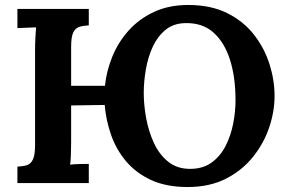

<svg xmlns="http://www.w3.org/2000/svg" viewBox="-20 -736 1159 772"><path d="M734 16Q649 16 588 -12Q527 -40 487 -87.5Q447 -135 426.5 -194Q406 -253 401 -314L266 -312V-164Q266 -137 265 -112Q264 -87 262 -74Q278 -76 302.5 -76.5Q327 -77 337 -77V0H50V-66Q73 -67 88.5 -72Q104 -77 112.5 -95Q121 -113 121 -153V-536Q121 -563 122.5 -588Q124 -613 125 -626Q109 -625 85 -624.5Q61 -624 50 -623V-700H337V-634Q315 -633 299 -628Q283 -623 274.5 -605.5Q266 -588 266 -547V-391H402Q408 -450 431.5 -508Q455 -566 497 -613Q539 -660 599 -688Q659 -716 737 -716Q828 -716 894 -683Q960 -650 1002 -595.5Q1044 -541 1064 -477Q1084 -413 1084 -350Q1084 -288 1062.5 -224Q1041 -160 997.5 -105.5Q954 -51 888.5 -17.5Q823 16 734 16ZM744 -57Q796 -57 831 -82.5Q866 -108 887 -149Q908 -190 917.5 -238.5Q927 -287 927 -333Q927 -425 905 -495Q883 -565 838.5 -605Q794 -645 724 -643Q677 -642 645 -615.5Q613 -589 594 -547.5Q575 -506 566.5 -457Q558 -408 558 -362Q558 -315 567.5 -262Q577 -209 598.5 -162Q620 -115 656 -86Q692 -57 744 -57Z"/></svg>

Font: Lora
Style: Bold
Weight: 700
Designer: Olga Karpushina, Alexei Vanyashin (Cyrillic)
Foundry: Cyreal
Version: Version 3.006; ttfautohint (v1.8.4.7-5d5b);gftools[0.9.30]